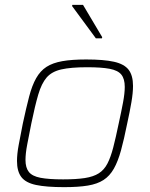

<svg xmlns="http://www.w3.org/2000/svg" viewBox="-20 -763 620 791"><path d="M244 8Q171 8 128.5 -1Q86 -10 68 -33.5Q50 -57 50 -100Q50 -128 57 -166Q64 -204 74 -254Q88 -319 100 -365Q112 -411 129 -441Q146 -471 171.5 -487.5Q197 -504 236.5 -511Q276 -518 335 -518Q408 -518 450 -508.5Q492 -499 510 -475.5Q528 -452 528 -409Q528 -381 521.5 -342.5Q515 -304 504 -254Q491 -189 478.5 -143.5Q466 -98 449 -68Q432 -38 406.5 -21.5Q381 -5 342 1.5Q303 8 244 8ZM240 -24Q294 -24 329.5 -29.5Q365 -35 387 -49Q409 -63 422.5 -89Q436 -115 446.5 -155.5Q457 -196 469 -254Q480 -304 487 -341.5Q494 -379 494 -405Q494 -438 480 -455.5Q466 -473 432 -479.5Q398 -486 339 -486Q272 -486 232.5 -477Q193 -468 172 -443.5Q151 -419 137.5 -373Q124 -327 109 -254Q99 -204 92 -167Q85 -130 85 -104Q85 -72 99 -54.5Q113 -37 147 -30.5Q181 -24 240 -24ZM375 -605 277 -738 278 -743H322L401 -610L400 -605Z"/></svg>

Font: Saira Thin Thin
Style: Italic
Weight: 250
Italic angle: -12°
Version: Version 1.101